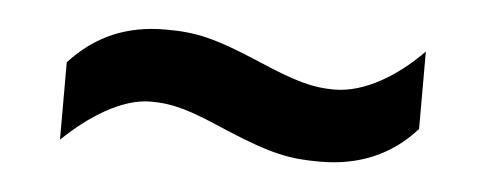

<svg xmlns="http://www.w3.org/2000/svg" viewBox="-27 -446 626 247"><g transform="rotate(5 285.5 -323.0)"><path d="M56 -346V-246C89 -278 131 -305 168 -305C198 -305 220 -298 268 -277C330 -251 353 -247 392 -247C441 -247 483 -264 515 -300V-400C483 -367 441 -341 402 -341C374 -341 352 -347 303 -368C242 -394 218 -399 179 -399C129 -399 89 -382 56 -346Z"/></g></svg>

Font: Noto Sans Gurmukhi SemiBold
Style: Regular
Weight: 600
Designer: Jelle Bosma - Monotype Design Team
Foundry: Monotype Imaging Inc.
Version: Version 2.004